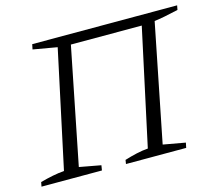

<svg xmlns="http://www.w3.org/2000/svg" viewBox="-101 -767 1010 887"><g transform="rotate(-15 404.0 -323.5)"><path d="M294 -599 183 -43 286 -24 282 0H-7L-3 -21Q30 -30 58 -35.5Q86 -41 112 -43L232 -603L117 -623L122 -647H815L811 -626Q738 -609 696 -604L584 -43L690 -24L685 0H397L400 -19Q429 -28 457.5 -34.5Q486 -41 513 -43L633 -599Z"/></g></svg>

Font: Piazzolla SC Light
Style: Italic
Weight: 300
Italic angle: -11.3°
Designer: Juan Pablo del Peral
Foundry: Huerta Tipografica
Version: Version 1.330